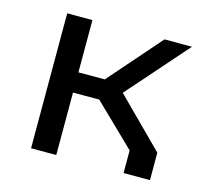

<svg xmlns="http://www.w3.org/2000/svg" viewBox="-80 -610 781 706"><g transform="rotate(15 310.0 -257.0)"><path d="M445.5 -86.2 273.2 -253.3 316 -237.8H167.3V-314.7H322.3L268.5 -290.5L463.7 -513.7H568.3L355.8 -272.3V-294.7L546 -104.5V0H445.5ZM93.3 -513.7H189.3V0H93.3Z"/></g></svg>

Font: Monaspace Krypton Var
Style: Regular
Weight: 400
Designer: Riley Cran and the Lettermatic Team
Version: Version 1.101 (Monaspace Krypton Var)